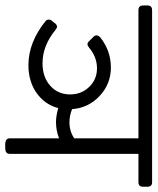

<svg xmlns="http://www.w3.org/2000/svg" viewBox="20 -634 589 718"><g transform="rotate(90 314.0 -274.5)"><path d="M635.8 -549.3Q652.8 -549.3 652.8 -532.3V-515.3Q652.8 -498.2 635.8 -498.2H529.9V-17Q529.9 -8.3 524.4 -4.2Q518.8 0 505.7 0H495.8Q471.7 0 471.7 -17V-201.3Q442.3 -189.9 411.4 -189.9Q388.4 -189.9 358.7 -198.2Q345.6 -148.2 302.4 -117.5Q259.2 -86.8 198.2 -86.8Q113.4 -86.8 34.1 -150.2Q27.7 -155.4 27.7 -163.3Q27.7 -169.6 31.7 -173.6L42 -186.7Q48 -193.8 54.3 -193.8Q58.7 -193.8 65.8 -188.3Q125.6 -139.5 190.6 -139.5Q243 -139.5 275.3 -168.5Q307.6 -197.4 307.6 -242.6Q307.6 -285 279.4 -314.1Q251.3 -343.2 210.1 -343.2Q167.7 -343.2 132.4 -313.5Q124.9 -307.6 120.1 -307.6Q114.5 -307.6 108.6 -313.5L91.6 -330.6Q86.8 -335.3 86.8 -341.7Q86.8 -348 94.3 -355.5Q144.3 -395.2 206.9 -395.2Q267.9 -395.2 312.9 -353.5Q357.9 -311.9 362.7 -250.1Q386.8 -240.2 411.4 -240.2Q445.1 -240.2 471.7 -258V-498.2H-7.1Q-25 -498.2 -25 -515.3V-532.3Q-25 -549.3 -7.1 -549.3Z"/></g></svg>

Font: Jaldi
Style: Regular
Weight: 400
Designer: Pablo Cosgaya and Nicolas Silva
Foundry: Omnibus-Type
Version: Version 1.001;PS 001.001;hotconv 1.0.70;makeotf.lib2.5.58329